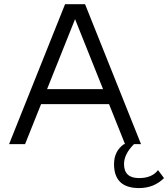

<svg xmlns="http://www.w3.org/2000/svg" viewBox="-20 -704 821 938"><path d="M24.4 0 297.9 -683.6H395.5L668.9 0H634.8Q585.9 48.8 585.9 97.7Q585.9 166 659.2 166Q722.7 166 752 127L781.2 166Q732.4 214.8 659.2 214.8Q537.1 214.8 537.1 97.7Q537.1 34.2 585.9 0H590.8L512.7 -195.3H180.7L102.5 0ZM210 -268.6H483.4L346.7 -610.4Z"/></svg>

Font: Sanitrixie
Style: Regular
Weight: 400
Designer: Jayvee D. Enaguas (Grand Chaos)
Version: Version 1.1 - 6/9/2013